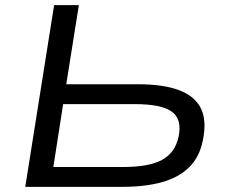

<svg xmlns="http://www.w3.org/2000/svg" viewBox="-20 -725 877 745"><path d="M78 0 190 -705H286L237 -398H518Q614 -398 675 -375Q736 -352 759.5 -304.5Q783 -257 767 -180Q754 -115 713.5 -75.5Q673 -36 608 -18Q543 0 454 0ZM187 -77H457Q559 -77 609.5 -105Q660 -133 673 -195Q687 -262 647 -291.5Q607 -321 502 -321H225Z"/></svg>

Font: Nunito Sans 10pt Expanded
Style: Italic
Weight: 400
Width: 7
Italic angle: -9°
Designer: Vernon Adams
Foundry: Vernon Adams
Version: Version 3.101;gftools[0.9.27]